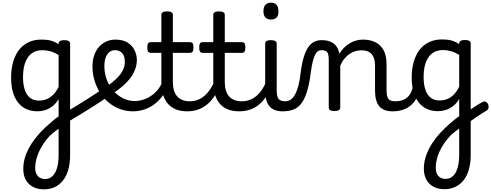

<svg xmlns="http://www.w3.org/2000/svg" viewBox="-20 -815 3672 1435"><path d="M309 600Q238 600 196 559.5Q154 519 154 446Q154 409 164 371.5Q174 334 194 295.5Q214 257 244.5 218Q275 179 315 141Q332 126 348.5 111Q365 96 382.5 81.5Q400 67 418 55V-74Q395 -37 367.5 -17.5Q340 2 312.5 9.5Q285 17 258 17Q201 17 157 -10.5Q113 -38 88 -94Q63 -150 63 -235Q63 -287 73 -331Q83 -375 101.5 -410Q120 -445 147.5 -469Q175 -493 210 -506Q245 -519 287 -519Q315 -519 335 -516.5Q355 -514 374.5 -507Q394 -500 418 -484V-489Q418 -502 428.5 -508.5Q439 -515 461 -515Q482 -515 493 -508.5Q504 -502 504 -489V344Q504 405 490.5 452.5Q477 500 451.5 533Q426 566 390 583Q354 600 309 600ZM317 523Q349 523 371.5 502Q394 481 406 441Q418 401 418 342V147Q405 156 393.5 165Q382 174 372 182.5Q362 191 352 200Q325 229 305 259Q285 289 271.5 319Q258 349 250.5 379.5Q243 410 243 440Q243 466 252 484.5Q261 503 277.5 513Q294 523 317 523ZM271 -63Q300 -63 326.5 -73Q353 -83 376.5 -106Q400 -129 418 -166V-404Q387 -423 357 -431.5Q327 -440 296 -440Q270 -440 247.5 -432Q225 -424 207.5 -408Q190 -392 177.5 -368Q165 -344 158.5 -312Q152 -280 152 -239Q152 -184 165 -144.5Q178 -105 204.5 -84Q231 -63 271 -63Z M783 -90Q737 -58 686.5 -26Q636 6 585 37.5Q534 69 483 99Q476 104 466.5 97.5Q457 91 451 78.5Q445 66 444.5 54Q444 42 453 35Q500 7 550.5 -23.5Q601 -54 651.5 -86.5Q702 -119 749 -151Q757 -157 767 -151Q777 -145 784 -133Q791 -121 791.5 -109Q792 -97 783 -90Z M751 -148Q787 -174 817 -198Q847 -222 868.5 -246.5Q890 -271 901.5 -297.5Q913 -324 913 -353Q913 -396 893 -418Q873 -440 839 -440Q825 -440 818.5 -452Q812 -464 812.5 -479.5Q813 -495 820.5 -507Q828 -519 842 -519Q899 -519 934.5 -496Q970 -473 986.5 -438Q1003 -403 1003 -365Q1003 -337 994.5 -309Q986 -281 969 -253.5Q952 -226 926.5 -199.5Q901 -173 866.5 -147Q832 -121 788 -95Z M975 17Q923 17 877 0Q831 -17 793 -48Q755 -79 728 -121.5Q701 -164 686 -214.5Q671 -265 671 -321Q671 -355 679 -385.5Q687 -416 702 -440.5Q717 -465 738.5 -482.5Q760 -500 786 -509.5Q812 -519 842 -519Q856 -519 862.5 -507Q869 -495 868.5 -479.5Q868 -464 860 -452Q852 -440 838 -440Q821 -440 807 -432.5Q793 -425 782.5 -410Q772 -395 766 -373.5Q760 -352 760 -323Q760 -266 778.5 -218Q797 -170 829 -134.5Q861 -99 901.5 -79.5Q942 -60 986 -60Q1034 -60 1077.5 -80.5Q1121 -101 1152.5 -136Q1184 -171 1197 -216Q1200 -225 1212 -225.5Q1224 -226 1235 -220.5Q1246 -215 1243 -203Q1232 -155 1206.5 -115Q1181 -75 1145 -45Q1109 -15 1065.5 1Q1022 17 975 17Z M1380 17Q1332 17 1296 3Q1260 -11 1235.5 -39Q1211 -67 1198.5 -108Q1186 -149 1186 -203V-420H1108Q1093 -420 1087 -429Q1081 -438 1081 -460Q1081 -483 1087 -491.5Q1093 -500 1108 -500H1186V-704Q1186 -717 1196.5 -723.5Q1207 -730 1228 -730Q1250 -730 1261 -723.5Q1272 -717 1272 -704V-500H1398Q1413 -500 1419.5 -491.5Q1426 -483 1426 -460Q1426 -438 1419.5 -429Q1413 -420 1398 -420H1272V-203Q1272 -167 1280 -140Q1288 -113 1304 -95Q1320 -77 1343.5 -67.5Q1367 -58 1398 -58Q1412 -58 1419 -46.5Q1426 -35 1424.5 -20.5Q1423 -6 1412 5.5Q1401 17 1380 17Z M1380 17Q1366 17 1359.5 5.5Q1353 -6 1354.5 -20.5Q1356 -35 1367 -46.5Q1378 -58 1399 -58Q1433 -58 1461.5 -70Q1490 -82 1513 -103Q1536 -124 1554.5 -153Q1573 -182 1586 -216Q1592 -231 1604 -229.5Q1616 -228 1624.5 -219Q1633 -210 1630 -199Q1614 -148 1590 -108Q1566 -68 1534.5 -40Q1503 -12 1464.5 2.5Q1426 17 1380 17Z M1768 17Q1720 17 1684 3Q1648 -11 1623.5 -39Q1599 -67 1586.5 -108Q1574 -149 1574 -203V-420H1496Q1481 -420 1475 -429Q1469 -438 1469 -460Q1469 -483 1475 -491.5Q1481 -500 1496 -500H1574V-704Q1574 -717 1584.5 -723.5Q1595 -730 1616 -730Q1638 -730 1649 -723.5Q1660 -717 1660 -704V-500H1786Q1801 -500 1807.5 -491.5Q1814 -483 1814 -460Q1814 -438 1807.5 -429Q1801 -420 1786 -420H1660V-203Q1660 -167 1668 -140Q1676 -113 1692 -95Q1708 -77 1731.5 -67.5Q1755 -58 1786 -58Q1800 -58 1807 -46.5Q1814 -35 1812.5 -20.5Q1811 -6 1800 5.5Q1789 17 1768 17Z M1768 17Q1754 17 1747.5 5.5Q1741 -6 1742.5 -20.5Q1744 -35 1755 -46.5Q1766 -58 1787 -58Q1820 -58 1848 -69Q1876 -80 1899 -100Q1922 -120 1939.5 -147Q1957 -174 1969 -205Q1975 -220 1986.5 -218.5Q1998 -217 2006.5 -207Q2015 -197 2012 -186Q1997 -138 1973.5 -100.5Q1950 -63 1919.5 -36.5Q1889 -10 1851 3.5Q1813 17 1768 17Z M2093 17Q2059 17 2034 7.5Q2009 -2 1993 -21.5Q1977 -41 1969.5 -70.5Q1962 -100 1962 -140V-489Q1962 -502 1972.5 -508.5Q1983 -515 2004 -515Q2026 -515 2037 -508.5Q2048 -502 2048 -489V-140Q2048 -95 2061.5 -76.5Q2075 -58 2112 -58Q2126 -58 2133 -46.5Q2140 -35 2138.5 -20.5Q2137 -6 2126 5.5Q2115 17 2093 17ZM2006 -669Q1978 -669 1963.5 -684.5Q1949 -700 1949 -731Q1949 -763 1963.5 -779Q1978 -795 2006 -795Q2033 -795 2047 -779Q2061 -763 2061 -731Q2062 -700 2047.5 -684.5Q2033 -669 2006 -669Z M2093 17Q2084 17 2080 5.5Q2076 -6 2078 -20.5Q2080 -35 2088 -46.5Q2096 -58 2111 -58Q2135 -58 2153.5 -71Q2172 -84 2186 -110Q2200 -136 2210 -174Q2220 -212 2226 -263Q2235 -337 2249.5 -385.5Q2264 -434 2284 -462.5Q2304 -491 2329 -503Q2354 -515 2384 -515Q2393 -515 2397.5 -503.5Q2402 -492 2401.5 -477.5Q2401 -463 2396 -451.5Q2391 -440 2382 -440Q2370 -440 2358.5 -433.5Q2347 -427 2337 -409.5Q2327 -392 2318.5 -359.5Q2310 -327 2303 -275Q2292 -185 2273.5 -127.5Q2255 -70 2229.5 -38.5Q2204 -7 2170 5Q2136 17 2093 17Z M2914 17Q2880 17 2855 7.5Q2830 -2 2814 -21.5Q2798 -41 2790.5 -70.5Q2783 -100 2783 -140V-326Q2783 -361 2772.5 -386.5Q2762 -412 2740 -425.5Q2718 -439 2681 -439Q2660 -439 2637.5 -433Q2615 -427 2594.5 -413.5Q2574 -400 2555.5 -378Q2537 -356 2523 -324V-11Q2523 2 2512 8.5Q2501 15 2479 15Q2458 15 2447.5 8.5Q2437 2 2437 -11V-369Q2437 -411 2425 -425.5Q2413 -440 2382 -440Q2367 -440 2360 -451.5Q2353 -463 2353 -477.5Q2353 -492 2361 -503.5Q2369 -515 2384 -515Q2411 -515 2432.5 -509.5Q2454 -504 2470.5 -492.5Q2487 -481 2498 -463.5Q2509 -446 2515 -422L2517 -414Q2531 -438 2550 -457Q2569 -476 2591.5 -490Q2614 -504 2639.5 -511.5Q2665 -519 2693 -519Q2745 -519 2784.5 -500Q2824 -481 2846.5 -440.5Q2869 -400 2869 -334V-140Q2869 -95 2882.5 -76.5Q2896 -58 2933 -58Q2947 -58 2954 -46.5Q2961 -35 2959.5 -20.5Q2958 -6 2947 5.5Q2936 17 2914 17Z M2914 17Q2900 17 2893.5 5.5Q2887 -6 2888.5 -20.5Q2890 -35 2901 -46.5Q2912 -58 2933 -58Q2963 -58 2986.5 -66Q3010 -74 3027 -90Q3044 -106 3054.5 -130Q3065 -154 3069 -186Q3071 -201 3084 -205.5Q3097 -210 3109.5 -205.5Q3122 -201 3120 -186Q3116 -133 3099 -94.5Q3082 -56 3055 -31.5Q3028 -7 2992.5 5Q2957 17 2914 17Z M3470 22Q3486 11 3502 0Q3518 -11 3533 -21Q3548 -31 3561.5 -39Q3575 -47 3586 -52Q3601 -60 3612 -54Q3623 -48 3628.5 -35Q3634 -22 3631 -8Q3628 6 3613 14Q3601 21 3584.5 31Q3568 41 3550 53.5Q3532 66 3514 78.5Q3496 91 3479 103ZM3303 599Q3232 599 3190 558.5Q3148 518 3148 444Q3148 408 3158 370.5Q3168 333 3188 294Q3208 255 3238 216.5Q3268 178 3308 140Q3325 124 3342 109Q3359 94 3376.5 80Q3394 66 3412 53V-75Q3389 -38 3361.5 -18.5Q3334 1 3306.5 8.5Q3279 16 3252 16Q3195 16 3151 -11.5Q3107 -39 3082 -95Q3057 -151 3057 -236Q3057 -288 3067 -332Q3077 -376 3095.5 -411Q3114 -446 3141.5 -470Q3169 -494 3204 -507Q3239 -520 3281 -520Q3309 -520 3329 -517.5Q3349 -515 3368.5 -508Q3388 -501 3412 -485V-490Q3412 -503 3422.5 -509.5Q3433 -516 3455 -516Q3476 -516 3487 -509.5Q3498 -503 3498 -490V343Q3498 403 3484.5 451Q3471 499 3445.5 531.5Q3420 564 3383.5 581.5Q3347 599 3303 599ZM3311 522Q3343 522 3365.5 501Q3388 480 3400 439.5Q3412 399 3412 340V146Q3399 155 3387.5 163.5Q3376 172 3366 181Q3356 190 3346 199Q3319 227 3299 257Q3279 287 3265 317.5Q3251 348 3244 378.5Q3237 409 3237 438Q3237 465 3245.5 483.5Q3254 502 3270.5 512Q3287 522 3311 522ZM3265 -64Q3294 -64 3320.5 -74Q3347 -84 3370.5 -107Q3394 -130 3412 -167V-405Q3381 -424 3351 -432.5Q3321 -441 3290 -441Q3264 -441 3241.5 -433Q3219 -425 3201.5 -409Q3184 -393 3171.5 -369Q3159 -345 3152.5 -313Q3146 -281 3146 -240Q3146 -185 3159 -145.5Q3172 -106 3198.5 -85Q3225 -64 3265 -64Z"/></svg>

Font: Playwrite PT
Style: Regular
Weight: 400
Designer: Veronika Burian, José Scaglione
Foundry: TypeTogether
Version: Version 1.002